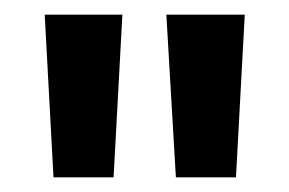

<svg xmlns="http://www.w3.org/2000/svg" viewBox="-20 -775 395 262"><path d="M220 -533 207 -755H314L302 -533ZM53 -533 41 -755H147L135 -533Z"/></svg>

Font: DM Sans 12pt SemiBold
Style: Regular
Weight: 600
Version: Version 4.004;gftools[0.9.30]